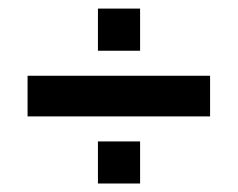

<svg xmlns="http://www.w3.org/2000/svg" viewBox="-20 -589 551 445"><path d="M43.9 -319.2V-413.4H466.9V-319.2ZM207 -471.4V-569.1H304.7V-471.4ZM207 -163.7V-261.2H304.7V-163.7Z"/></svg>

Font: Big Shoulders Thin
Style: Regular
Weight: 100
Designer: Patric King
Foundry: XO Type Co
Version: Version 2.002